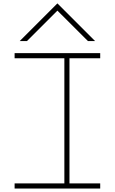

<svg xmlns="http://www.w3.org/2000/svg" viewBox="-20 -1084 660 1104"><path d="M93.3 -847.7 310.1 -1064.5 526.9 -847.7H485.8L310.1 -1022.9L134.8 -847.7ZM64 -778.3H556.2V-749H379.4V-29.3H556.2V0H64V-29.3H350.1V-749H64Z"/></svg>

Font: Cherry
Style: Light
Weight: 300
Designer: Amin Abedi
Version: Version 1.00 ; ttfautohint (v1.6)